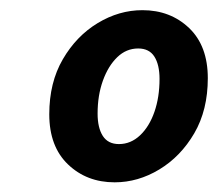

<svg xmlns="http://www.w3.org/2000/svg" viewBox="-20 -733 437 385"><path d="M209.9 -367.4Q153.9 -367.4 116.4 -403.3Q78.8 -439.2 78.8 -503.8Q78.8 -567.6 106 -614.2Q133.1 -660.8 175.9 -686.7Q218.7 -712.6 265.6 -712.6Q321.6 -712.6 359.2 -676.8Q396.7 -641 396.7 -576.2Q396.7 -512.4 369.6 -465.8Q342.4 -419.2 299.6 -393.3Q256.8 -367.4 209.9 -367.4ZM218.5 -444.1Q242.3 -444.1 260.9 -461.7Q279.5 -479.3 289.7 -508.8Q299.9 -538.2 299.9 -574.7Q299.9 -603.3 289.5 -619.6Q279.1 -635.8 257.1 -635.8Q233.2 -635.8 215.1 -618.3Q196.9 -600.7 186.3 -571.2Q175.7 -541.7 175.7 -505.3Q175.7 -476.9 186.1 -460.5Q196.6 -444.1 218.5 -444.1Z"/></svg>

Font: Source Sans Variable
Style: Italic
Weight: 200
Italic angle: -11°
Designer: Paul D. Hunt
Foundry: Adobe Systems Incorporated
Version: Version 3.006;hotconv 1.0.111;makeotfexe 2.5.65597